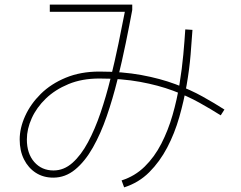

<svg xmlns="http://www.w3.org/2000/svg" viewBox="-20 -753 1040 829"><path d="M210 14Q167 14 134.5 -7Q102 -28 83.5 -65Q65 -102 65 -151Q65 -200 88.5 -252Q112 -304 156 -347.5Q200 -391 264 -417.5Q328 -444 409 -444Q509 -444 590.5 -429Q672 -414 737.5 -389.5Q803 -365 855 -336Q907 -307 949 -280L933 -255Q892 -281 841 -309.5Q790 -338 727 -361.5Q664 -385 585 -399.5Q506 -414 409 -414Q334 -414 276 -390Q218 -366 178 -327.5Q138 -289 117 -242.5Q96 -196 96 -151Q96 -90 128 -53.5Q160 -17 211 -17Q256 -17 293 -50Q330 -83 360 -139Q390 -195 414 -265.5Q438 -336 457 -413Q476 -490 491.5 -564.5Q507 -639 519 -702H195V-733H551V-710Q539 -645 523 -567Q507 -489 487 -408Q467 -327 441 -251.5Q415 -176 381 -116Q347 -56 304.5 -21Q262 14 210 14ZM516 56 505 26Q562 8 604.5 -33.5Q647 -75 676.5 -132.5Q706 -190 725 -256Q744 -322 755 -389.5Q766 -457 771.5 -517.5Q777 -578 780 -626L811 -624Q808 -579 803 -517.5Q798 -456 786 -386.5Q774 -317 754 -247Q734 -177 702 -116Q670 -55 624.5 -9.5Q579 36 516 56Z"/></svg>

Font: Murecho Thin ExtraLight
Style: Regular
Weight: 250
Version: Version 1.010